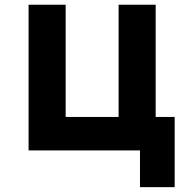

<svg xmlns="http://www.w3.org/2000/svg" viewBox="-20 -633 790 808"><path d="M569.1 0H100.3V-613.1H256.3V-140.8H479.1V-613.1H635.1V-140.8H715.1V154.6H569.1Z"/></svg>

Font: Martian Mono Custom sWd Rg
Style: Regular
Weight: 400
Width: 6
Monospace: yes
Designer: Alex Havermale
Foundry: Evil Martians
Version: Version 1.000